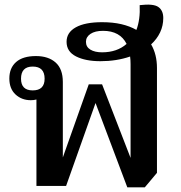

<svg xmlns="http://www.w3.org/2000/svg" viewBox="-20 -796 773 822"><path d="M525 6 389 -355 263 0H136V-370Q125 -367 112 -367Q73 -367 46.5 -391.5Q20 -416 20 -460Q20 -505 49 -530.5Q78 -556 134 -556Q187 -556 218 -528.5Q249 -501 249 -445V-122L360 -435H417L539 -120V-521Q539 -539 537 -554Q479 -534 410 -534Q346 -534 305.5 -554.5Q265 -575 265 -617Q265 -657 304.5 -679Q344 -701 417 -701Q463 -701 499.5 -692.5Q536 -684 564 -668Q581 -713 578 -774Q637 -781 658 -766Q679 -751 679 -719Q679 -686 665.5 -657.5Q652 -629 627 -606Q652 -563 652 -505V-56L600 6ZM348 -617Q348 -595 367 -583.5Q386 -572 417 -572Q481 -572 522 -608Q494 -664 421 -664Q387 -664 367.5 -651Q348 -638 348 -617ZM120 -409Q171 -409 171 -459Q171 -511 120 -511Q70 -511 70 -459Q70 -409 120 -409Z"/></svg>

Font: Noto Serif Thai SemiBold
Style: Regular
Weight: 600
Designer: Monotype Design Team
Foundry: Monotype Imaging Inc.
Version: Version 2.001; ttfautohint (v1.8.4.7-5d5b)